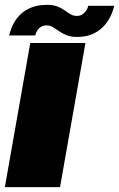

<svg xmlns="http://www.w3.org/2000/svg" viewBox="-37 -770 490 790"><path d="M-17 0H210L314.5 -593H87.5ZM279.5 -618Q313.5 -618 338.2 -627.8Q363 -637.5 380.2 -653Q397.5 -668.5 408.2 -685.8Q419 -703 424.8 -719.2Q430.5 -735.5 433 -746H326Q325 -738.5 319 -728.5Q313 -718.5 303.2 -711.5Q293.5 -704.5 279.5 -704.5Q265 -704.5 253.5 -711.2Q242 -718 229.2 -727.2Q216.5 -736.5 199.5 -743.2Q182.5 -750 157 -750Q121.5 -750 95.8 -740.5Q70 -731 52.8 -715.8Q35.5 -700.5 24.8 -683.2Q14 -666 8.5 -650.2Q3 -634.5 0.5 -624H108Q109.5 -631.5 114.5 -641.2Q119.5 -651 129.2 -658.2Q139 -665.5 154.5 -665.5Q169 -665.5 181 -658.2Q193 -651 206 -641.8Q219 -632.5 236.5 -625.2Q254 -618 279.5 -618Z"/></svg>

Font: Anybody UltraCondensed Thin Black
Style: Italic
Weight: 900
Italic angle: -10°
Version: Version 1.111